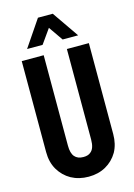

<svg xmlns="http://www.w3.org/2000/svg" viewBox="-133 -964 727 1039"><g transform="rotate(-15 230.0 -444.0)"><path d="M42 -180.7V-690.4H165V-183.6Q165 -141.6 181.6 -122.1Q198.2 -102.5 230.5 -102.5Q257.8 -102.5 271.5 -115.2Q294.9 -132.8 294.9 -183.6V-690.4H418V-180.7Q418 -125 394.5 -82Q369.1 -39.1 327.1 -15.6Q285.2 7.8 231 7.8Q176.8 7.8 133.8 -15.6Q91.8 -39.1 66.4 -82Q42 -124 42 -180.7ZM187.5 -894.5H270.5L373 -746.1H286.1L230.5 -826.2L173.8 -746.1H86.9Z"/></g></svg>

Font: Dinish Condensed
Style: Bold
Weight: 700
Width: 3
Designer: Bert Driehuis
Foundry: Playbeing
Version: Version 3.006; git-39231f3c-release